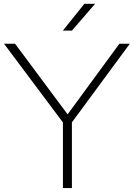

<svg xmlns="http://www.w3.org/2000/svg" viewBox="-30 -964 685 984"><path d="M292.5 0V-336.5L-9.5 -740H47L316.5 -378L582 -740H635.5L338.5 -337V0ZM292 -807 402.5 -944.5H457.5L338.5 -807Z"/></svg>

Font: Encode Sans Exp XLt
Style: Regular
Weight: 200
Width: 7
Designer: Multiple Designers
Foundry: Impallari Type
Version: Version 3.002; ttfautohint (v1.8.3) -l 8 -r 50 -G 200 -x 14 